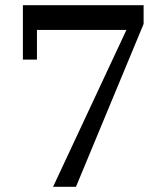

<svg xmlns="http://www.w3.org/2000/svg" viewBox="-20 -718 640 738"><path d="M466 -603H122V-489H68V-698H532V-626L272 0H184Z"/></svg>

Font: IBM Plex Serif Text
Style: Regular
Weight: 450
Designer: Mike Abbink, Paul van der Laan, Pieter van Rosmalen
Foundry: Bold Monday
Version: Version 3.001